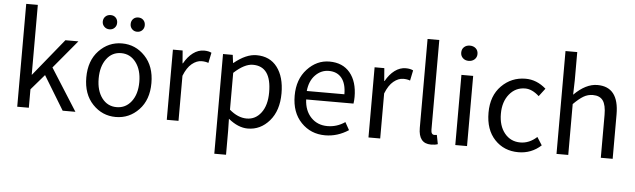

<svg xmlns="http://www.w3.org/2000/svg" viewBox="-57 -1024 4893 1480"><g transform="rotate(5 2389.5 -284.0)"><path d="M91.8 0V-795.9H181.6V-255.9H183.6L417 -543H517.6L335.9 -325.2L542 0H443.4L284.2 -261.7L181.6 -142.6V0Z M1032.7 -64.5Q959 12.7 854.5 12.7Q750 12.7 676.3 -64.5Q602.5 -141.6 602.5 -271.5Q602.5 -401.4 676.3 -479Q750 -556.6 854.5 -556.6Q959 -556.6 1032.7 -479Q1106.4 -401.4 1106.4 -271.5Q1106.4 -141.6 1032.7 -64.5ZM741.2 -120.6Q784.2 -63.5 854.5 -63.5Q924.8 -63.5 968.8 -120.6Q1012.7 -177.7 1012.7 -271.5Q1012.7 -365.2 968.8 -423.3Q924.8 -481.4 854.5 -481.4Q784.2 -481.4 741.2 -423.3Q698.2 -365.2 698.2 -271.5Q698.2 -177.7 741.2 -120.6ZM748 -656.2Q723.6 -656.2 707.5 -672.4Q691.4 -688.5 691.4 -710.9Q691.4 -735.4 707.5 -751Q723.6 -766.6 748 -766.6Q772.5 -766.6 787.6 -751Q802.7 -735.4 802.7 -710.9Q802.7 -687.5 787.1 -671.9Q771.5 -656.2 748 -656.2ZM907.2 -710.9Q907.2 -735.4 922.4 -751Q937.5 -766.6 961.9 -766.6Q986.3 -766.6 1001.5 -751Q1016.6 -735.4 1016.6 -710.9Q1016.6 -687.5 1001 -671.9Q985.4 -656.2 961.9 -656.2Q938.5 -656.2 922.9 -671.9Q907.2 -687.5 907.2 -710.9Z M1249 0V-543H1324.2L1332 -444.3H1335Q1364.3 -497.1 1404.3 -526.9Q1444.3 -556.6 1489.3 -556.6Q1524.4 -556.6 1546.9 -544.9L1530.3 -464.8Q1507.8 -473.6 1477.5 -473.6Q1439.5 -473.6 1402.3 -443.4Q1365.2 -413.1 1339.8 -348.6V0Z M1636.7 228.5V-543H1711.9L1719.7 -481.4H1722.7Q1814.5 -556.6 1895.5 -556.6Q1999 -556.6 2055.7 -481.9Q2112.3 -407.2 2112.3 -280.3Q2112.3 -146.5 2043.5 -66.9Q1974.6 12.7 1876 12.7Q1801.8 12.7 1725.6 -49.8L1727.5 44.9V228.5ZM2016.6 -279.3Q2016.6 -480.5 1874 -480.5Q1808.6 -480.5 1727.5 -405.3V-120.1Q1793 -63.5 1861.3 -63.5Q1929.7 -63.5 1973.1 -121.6Q2016.6 -179.7 2016.6 -279.3Z M2474.6 12.7Q2363.3 12.7 2289.1 -64.5Q2214.8 -141.6 2214.8 -271.5Q2214.8 -398.4 2288.1 -477.5Q2361.3 -556.6 2460 -556.6Q2562.5 -556.6 2619.1 -488.3Q2675.8 -419.9 2675.8 -301.8Q2675.8 -275.4 2671.9 -250H2305.7Q2309.6 -163.1 2359.4 -111.3Q2409.2 -59.6 2486.3 -59.6Q2559.6 -59.6 2622.1 -102.5L2655.3 -43Q2570.3 12.7 2474.6 12.7ZM2304.7 -315.4H2595.7Q2595.7 -397.5 2560.5 -440.9Q2525.4 -484.4 2460.9 -484.4Q2401.4 -484.4 2356.9 -439Q2312.5 -393.6 2304.7 -315.4Z M2809.6 0V-543H2884.8L2892.6 -444.3H2895.5Q2924.8 -497.1 2964.8 -526.9Q3004.9 -556.6 3049.8 -556.6Q3085 -556.6 3107.4 -544.9L3090.8 -464.8Q3068.4 -473.6 3038.1 -473.6Q3000 -473.6 2962.9 -443.4Q2925.8 -413.1 2900.4 -348.6V0Z M3293.9 12.7Q3197.3 12.7 3197.3 -108.4V-795.9H3288.1V-101.6Q3288.1 -63.5 3314.5 -63.5Q3323.2 -63.5 3333 -65.4L3346.7 4.9Q3326.2 12.7 3293.9 12.7Z M3481.4 0V-543H3572.3V0ZM3464.8 -713.9Q3464.8 -741.2 3482.4 -757.3Q3500 -773.4 3527.3 -773.4Q3554.7 -773.4 3572.8 -757.3Q3590.8 -741.2 3590.8 -713.9Q3590.8 -688.5 3572.8 -671.9Q3554.7 -655.3 3527.3 -655.3Q3500 -655.3 3482.4 -671.9Q3464.8 -688.5 3464.8 -713.9Z M3969.7 12.7Q3858.4 12.7 3786.6 -63.5Q3714.8 -139.6 3714.8 -271.5Q3714.8 -402.3 3791.5 -479.5Q3868.2 -556.6 3977.5 -556.6Q4063.5 -556.6 4135.7 -493.2L4088.9 -431.6Q4034.2 -481.4 3980.5 -481.4Q3906.2 -481.4 3858.4 -422.9Q3810.5 -364.3 3810.5 -271.5Q3810.5 -177.7 3856.9 -120.6Q3903.3 -63.5 3978.5 -63.5Q4047.9 -63.5 4106.4 -117.2L4145.5 -55.7Q4071.3 12.7 3969.7 12.7Z M4264.6 0V-795.9H4355.5V-578.1L4352.5 -465.8Q4443.4 -556.6 4533.2 -556.6Q4699.2 -556.6 4699.2 -343.8V0H4607.4V-332Q4607.4 -408.2 4583 -442.4Q4558.6 -476.6 4504.9 -476.6Q4465.8 -476.6 4432.6 -457Q4399.4 -437.5 4355.5 -393.6V0Z"/></g></svg>

Font: irohakakuC Regular
Style: Regular
Weight: 400
Designer: [Source Han Sans]
Ryoko NISHIZUKA Ë•øÂ°öÊ∂ºÂ≠ê (kana & ideographs); Paul D. Hunt (Latin, Greek & Cyrillic); Wenlong ZHAN
Version: Version 1.001.20160904